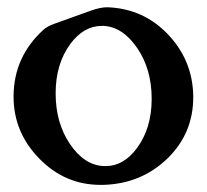

<svg xmlns="http://www.w3.org/2000/svg" viewBox="-20 -497 581 539"><path d="M282.2 -476.6Q383.3 -472.7 452.1 -399.9Q521 -327.1 522.5 -227.1V-224.1Q522.5 -123 450.7 -52.7Q377 19 270 22H262.2Q162.6 22 90.8 -51.3Q18.1 -125 18.1 -225.6V-227.1Q18.6 -337.4 101.6 -413.1Q112.8 -423.3 132.3 -430.2Q151.9 -437 188 -450.2Q209.5 -458 235.4 -467.3Q262.2 -476.6 280.3 -476.6ZM271 -424.3H265.6Q215.3 -424.3 177.7 -374Q136.2 -317.9 136.2 -234.9Q136.2 -151.9 176.5 -92.5Q216.8 -33.2 271 -30.8H277.3Q327.1 -30.8 364.3 -81.1Q405.8 -136.7 405.8 -219.7Q405.8 -302.7 365.2 -362.1Q324.7 -421.4 271 -424.3Z"/></svg>

Font: Caudex
Style: Bold
Weight: 700
Version: Version 1.01